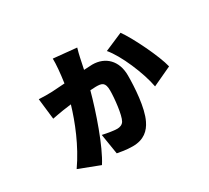

<svg xmlns="http://www.w3.org/2000/svg" viewBox="-139 -868 1277 1172"><g transform="rotate(-30 500.0 -281.5)"><path d="M777 -568 649 -513C708 -445 777 -283 796 -179L931 -242C913 -321 826 -500 777 -568ZM142 -466 159 -319C182 -324 215 -329 237 -333L296 -341C265 -236 211 -98 129 19L275 75C337 -20 407 -226 442 -356L481 -358C524 -358 546 -353 546 -294C546 -240 534 -127 514 -93C504 -76 485 -70 467 -70C444 -70 402 -77 366 -85L389 58C410 62 452 70 496 70C575 70 616 30 640 -20C678 -96 686 -239 686 -320C686 -423 623 -486 530 -486L471 -483L487 -559C490 -575 497 -601 503 -622L340 -638C341 -599 336 -541 326 -471L235 -465C205 -464 178 -464 142 -466Z"/></g></svg>

Font: Noto Sans HK Black
Style: Regular
Weight: 900
Designer: Ryoko NISHIZUKA 西塚涼子 (kana, bopomofo & ideographs); Paul D. Hunt (Latin, Greek & Cyrillic); Sandoll Communications 산돌커뮤니
Foundry: Adobe
Version: Version 2.004;hotconv 1.0.118;makeotfexe 2.5.65603